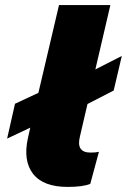

<svg xmlns="http://www.w3.org/2000/svg" viewBox="-20 -726 499 755"><path d="M324 -317 294 -188Q279 -126 336 -126Q357 -126 369 -129L335 -3Q306 9 246 9Q150 9 110 -42.5Q70 -94 90 -184L99 -224L8 -181L39 -318L131 -361L212 -706H414L355 -453L459 -506L427 -370Z"/></svg>

Font: Elaine Sans ExtraBold
Style: Italic
Weight: 800
Italic angle: -13°
Designer: Wei Huang
Foundry: Wei Huang
Version: Version 2.001;December 24, 2019;FontCreator 12.0.0.2547 64-b